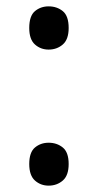

<svg xmlns="http://www.w3.org/2000/svg" viewBox="-20 -570 308 604"><path d="M72 -54Q72 -91 90 -106Q108 -121 133 -121Q159 -121 177.5 -106Q196 -91 196 -54Q196 -18 177.5 -2Q159 14 133 14Q108 14 90 -2Q72 -18 72 -54ZM72 -482Q72 -520 90 -535Q108 -550 133 -550Q159 -550 177.5 -535Q196 -520 196 -482Q196 -446 177.5 -430Q159 -414 133 -414Q108 -414 90 -430Q72 -446 72 -482Z"/></svg>

Font: Noto Sans Adlam Unjoined
Style: Regular
Weight: 400
Designer: Mark Jamra, Neil Patel
Foundry: JamraPatel LLC
Version: Version 3.001